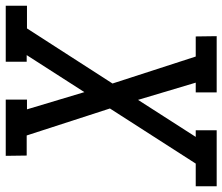

<svg xmlns="http://www.w3.org/2000/svg" viewBox="-83 -702 775 669"><g transform="rotate(90 304.5 -367.5)"><path d="M-10 0V-74H69L261 -372L167 -662H97L96 -735H292V-662H258L318 -461L447 -662H424V-735H619V-662H540L348 -363L442 -73H512L513 0H317V-74H351L291 -274L162 -73H185V0Z"/></g></svg>

Font: Iosevka Etoile
Style: Italic
Weight: 400
Italic angle: -9°
Designer: Belleve Invis
Foundry: Belleve Invis
Version: Version 22.1.2; ttfautohint (v1.8.4)